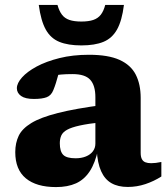

<svg xmlns="http://www.w3.org/2000/svg" viewBox="-20 -747 682 780"><path d="M401 -321 393.5 -250.5Q337.5 -244.5 303.8 -237Q270 -229.5 252.5 -219.8Q235 -210 229 -196.5Q223 -183 223 -165Q223 -132 236.8 -118Q250.5 -104 287 -104Q311 -104 329.2 -111.5Q347.5 -119 357.5 -132.5Q367.5 -146 367.5 -163.5V-352Q367.5 -400 346.5 -423Q325.5 -446 275 -446Q247 -446 228.2 -444.2Q209.5 -442.5 195.5 -439.5L225.5 -480.5Q221 -459.5 216.5 -442.2Q212 -425 207.2 -410Q202.5 -395 196.5 -380.5Q188 -359 169.5 -352Q151 -345 117.5 -345Q82.5 -345 65.5 -357.2Q48.5 -369.5 48.5 -388.5Q48.5 -409 69.5 -432.5Q90.5 -456 129 -476.8Q167.5 -497.5 221.5 -511Q275.5 -524.5 341.5 -524.5Q419.5 -524.5 465.5 -503.8Q511.5 -483 531.5 -443.8Q551.5 -404.5 551.5 -349.5V-126Q551.5 -110.5 556.2 -101Q561 -91.5 570.5 -87.8Q580 -84 594 -84Q603 -84 613 -85.2Q623 -86.5 635.5 -89V-30Q606 -11 571 0.8Q536 12.5 499 12.5Q459.5 12.5 432.5 -3Q405.5 -18.5 390.8 -51.5Q376 -84.5 373 -137L379 -142Q367 -85.5 344.8 -51.5Q322.5 -17.5 288.8 -2.2Q255 13 207.5 13Q128 13 85 -22.5Q42 -58 42 -129Q42 -166 55.8 -195Q69.5 -224 107 -247Q144.5 -270 215.5 -288Q286.5 -306 401 -321ZM310.5 -659.5Q340 -659.5 359 -666Q378 -672.5 389.5 -687.2Q401 -702 407.5 -727H483.5Q475.5 -663 455.5 -627.2Q435.5 -591.5 400.2 -577Q365 -562.5 310.5 -562.5Q256.5 -562.5 221 -577Q185.5 -591.5 165.8 -627.2Q146 -663 137.5 -727H213.5Q220.5 -702 231.8 -687.2Q243 -672.5 262 -666Q281 -659.5 310.5 -659.5Z"/></svg>

Font: Newsreader 7pt
Style: Bold
Weight: 700
Designer: Hugues Gentile
Foundry: Production Type
Version: Version 1.003